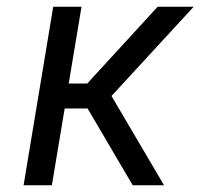

<svg xmlns="http://www.w3.org/2000/svg" viewBox="-20 -550 640 570"><path d="M50 0 138 -530H222L184 -302H239L448 -530H555L311 -265L467 0H374L240 -228H172L134 0Z"/></svg>

Font: Iosevka Curly Extended
Style: Italic
Weight: 400
Width: 7
Italic angle: -9°
Monospace: yes
Designer: Belleve Invis
Foundry: Belleve Invis
Version: Version 11.1.0; ttfautohint (v1.8.3)